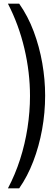

<svg xmlns="http://www.w3.org/2000/svg" viewBox="-20 -820 294 1040"><path d="M84 200H23Q62 126.5 88.8 43.2Q115.5 -40 129 -127.5Q142.5 -215 142.5 -300Q142.5 -428 112.2 -556.8Q82 -685.5 23 -800H84Q131.5 -732.5 162.5 -649.8Q193.5 -567 209 -478Q224.5 -389 224.5 -302.5Q224.5 -209.5 208 -118.5Q191.5 -27.5 160.2 54Q129 135.5 84 200Z"/></svg>

Font: Big Shoulders Stencil Text Thin
Style: Regular
Weight: 400
Version: Version 2.001